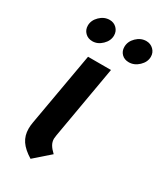

<svg xmlns="http://www.w3.org/2000/svg" viewBox="-170 -712 671 790"><g transform="rotate(30 166.0 -317.0)"><path d="M44 -92Q44 -107 47 -123L108 -470H217L157 -125Q155 -113 155 -108Q155 -93 162.5 -80Q170 -67 186 -52L113 12Q77 -10 60.5 -34.5Q44 -59 44 -92ZM43 -581Q43 -606 63.5 -626Q84 -646 110 -646Q130 -646 143.5 -632.5Q157 -619 157 -599Q157 -574 136.5 -554Q116 -534 91 -534Q70 -534 56.5 -547.5Q43 -561 43 -581ZM217 -580Q217 -606 237.5 -626Q258 -646 284 -646Q304 -646 318 -632.5Q332 -619 332 -599Q332 -574 311 -554Q290 -534 264 -534Q243 -534 230 -547Q217 -560 217 -580Z"/></g></svg>

Font: KoHo SemiBold
Style: Italic
Weight: 600
Italic angle: -10°
Version: Version 1.000; ttfautohint (v1.6)